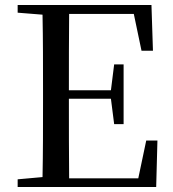

<svg xmlns="http://www.w3.org/2000/svg" viewBox="-20 -752 696 772"><path d="M549 -548H595L589 -732H51V-701L151 -693C153 -593 153 -493 153 -392V-339C153 -239 153 -138 151 -40L51 -31V0H608L613 -187H568L536 -35H258C257 -136 257 -238 257 -355H426L439 -253H477V-493H439L426 -389H257C257 -497 257 -598 258 -696H518Z"/></svg>

Font: Noto Serif TC Medium
Style: Regular
Weight: 500
Designer: Ryoko NISHIZUKA 西塚涼子 (kana & ideographs); Frank Grießhammer (Latin, Greek & Cyrillic); Wenlong ZHANG 张文龙 (bopomofo); San
Foundry: Adobe
Version: Version 2.001;hotconv 1.1.0;makeotfexe 2.6.0